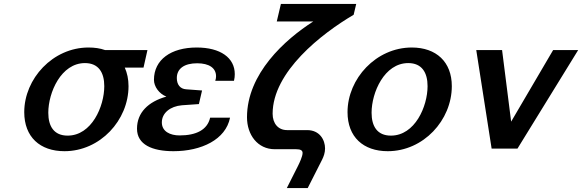

<svg xmlns="http://www.w3.org/2000/svg" viewBox="-20 -754 2953 974"><path d="M103 -185C103 -59 183 13 307 13C488 13 632 -144 632 -317C632 -353 625 -384 613 -411H708L728 -500H513C488 -509 460 -513 429 -513C248 -513 103 -355 103 -185ZM225 -182C225 -285 290 -434 411 -434C480 -434 509 -386 509 -317C509 -214 445 -66 323 -66C254 -66 225 -113 225 -182Z M761 -349C761 -314 788 -278 824 -264C732 -238 675 -183 675 -101C675 -20 753 13 860 13C1002 13 1125 -46 1147 -157H1046C1032 -95 975 -67 891 -67C843 -67 801 -87 801 -133C801 -181 844 -215 903 -220L989 -226L1005 -295L924 -301C894 -303 877 -325 877 -358C877 -406 915 -433 980 -433C1041 -433 1076 -409 1076 -367C1076 -359 1075 -354 1072 -344H1167C1170 -356 1171 -368 1171 -378C1171 -461 1098 -513 978 -513C847 -513 761 -451 761 -349Z M1384 -645H1569C1425 -553 1233 -380 1233 -159C1233 -70 1287 3 1374 3H1482C1505 3 1515 9 1515 22C1515 39 1500 71 1492 87L1435 200H1541L1614 56C1622 40 1629 21 1629 -1C1629 -44 1602 -94 1538 -94H1436C1391 -94 1363 -128 1363 -177C1363 -390 1612 -584 1774 -679L1787 -734H1405Z M1743 -185C1743 -59 1823 13 1947 13C2128 13 2272 -144 2272 -317C2272 -440 2193 -513 2069 -513C1888 -513 1743 -355 1743 -185ZM1865 -182C1865 -285 1930 -434 2051 -434C2120 -434 2149 -386 2149 -317C2149 -214 2085 -66 1963 -66C1894 -66 1865 -113 1865 -182Z M2913 -500H2786L2573 -137L2527 -500H2396L2474 0H2605Z"/></svg>

Font: Perun SemiBold Italic
Style: Regular
Weight: 400
Italic angle: -12°
Foundry: Copyright (c) Stefan Peev, Context Ltd, 2016
Version: Version 1.026